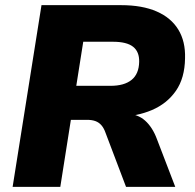

<svg xmlns="http://www.w3.org/2000/svg" viewBox="-20 -725 758 745"><path d="M29 0 141 -705H450Q532 -705 588 -680.5Q644 -656 672 -610Q700 -564 698 -499Q697 -422 662.5 -372.5Q628 -323 569.5 -298Q511 -273 436 -271V-284H469Q514 -283 543 -257Q572 -231 589 -185L660 0H469L389 -211Q383 -228 373.5 -239Q364 -250 350.5 -255Q337 -260 318 -260H255L214 0ZM276 -392H409Q462 -392 490.5 -415Q519 -438 520 -485Q521 -524 496.5 -543.5Q472 -563 418 -563H303Z"/></svg>

Font: Nunito Sans 11pt Black
Style: Italic
Weight: 900
Italic angle: -9°
Version: Version 3.101;gftools[0.9.27]